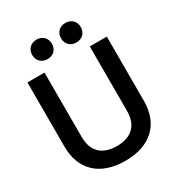

<svg xmlns="http://www.w3.org/2000/svg" viewBox="-212 -1029 1078 1173"><g transform="rotate(-30 327.0 -442.0)"><path d="M327.5 14.5C502 14.5 607 -80.5 607 -246.5V-700H487V-245C487 -144 430 -89.5 327.5 -89.5C224.5 -89.5 167.5 -144 167.5 -245V-700H47V-246.5C47 -80.5 152.5 14.5 327.5 14.5ZM225.5 -761.5C266 -761.5 295 -788.5 295 -830.5C295 -871.5 266 -899 225.5 -899C185 -899 156 -871.5 156 -830.5C156 -788.5 185 -761.5 225.5 -761.5ZM429 -761.5C469.5 -761.5 498.5 -788.5 498.5 -830.5C498.5 -871.5 469.5 -899 429 -899C388.5 -899 359.5 -871.5 359.5 -830.5C359.5 -788.5 388.5 -761.5 429 -761.5Z"/></g></svg>

Font: MCL Standard Medium
Style: Regular
Weight: 500
Designer: Květoslav Bartoš
Foundry: Florian Karsten
Version: Version 1.001;Glyphs 3.2.3 (3260)